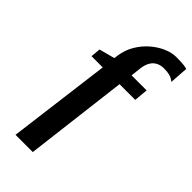

<svg xmlns="http://www.w3.org/2000/svg" viewBox="-304 -894 1137 1137"><g transform="rotate(45 264.5 -325.5)"><path d="M185.5 -584Q193.5 -639 220 -683.2Q246.5 -727.5 283.8 -759.2Q321 -791 361.2 -808Q401.5 -825 436.5 -825Q480 -825 501.2 -822.2Q522.5 -819.5 529 -816.5L521 -700.5Q514 -705 505.5 -711Q497 -717 480 -721.5Q463 -726 431.5 -726Q417 -726 401.8 -721.8Q386.5 -717.5 372.2 -706.5Q358 -695.5 347.8 -675Q337.5 -654.5 334 -623L327 -561H453L445 -473.5H313.5L234.5 174H90L173 -473.5H79L84.5 -535L182.5 -561Z"/></g></svg>

Font: Merriweather 28pt Black
Style: Italic
Weight: 900
Italic angle: -7.8°
Version: Version 2.101